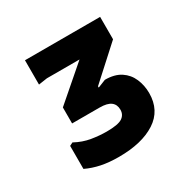

<svg xmlns="http://www.w3.org/2000/svg" viewBox="-95 -920 507 520"><g transform="rotate(-30 159.0 -660.0)"><path d="M182 -677V-673L207 -683Q237 -683 256 -670.5Q275 -658 284 -637Q293 -616 293 -592Q293 -538 250.5 -510.5Q208 -483 136 -483Q105 -483 81 -488Q57 -493 36 -503V-575L46 -580Q70 -567 94.5 -563Q119 -559 141 -559Q177 -559 190 -567.5Q203 -576 203 -592Q203 -608 192 -616.5Q181 -625 157 -625H71V-675L175 -765H73L46 -761V-837H281V-767Z"/></g></svg>

Font: AR One Sans
Style: Bold
Weight: 700
Designer: Niteesh Yadav
Foundry: Niteesh Yadav
Version: Version 1.001;gftools[0.9.33]